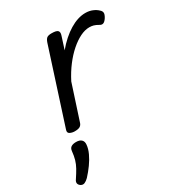

<svg xmlns="http://www.w3.org/2000/svg" viewBox="-268 -641 976 1054"><g transform="rotate(-30 220.5 -114.5)"><path d="M56 15Q40 15 26 8Q12 1 19 -18L169 -483Q176 -503 185.5 -509Q195 -515 214 -515Q245 -515 253.5 -505.5Q262 -496 255 -476L230 -398Q254 -427 279.5 -449.5Q305 -472 330.5 -487.5Q356 -503 381 -511Q406 -519 430 -519Q455 -519 475 -510.5Q495 -502 507 -490Q518 -481 519 -470Q520 -459 509 -441Q498 -424 487.5 -420Q477 -416 466 -423Q449 -433 436.5 -436.5Q424 -440 410 -440Q382 -440 351.5 -425Q321 -410 289.5 -382.5Q258 -355 229 -317Q200 -279 176 -232L104 -11Q100 2 89.5 8.5Q79 15 56 15ZM-64 286Q-76 278 -77.5 267.5Q-79 257 -70 245Q-52 218 -40 196.5Q-28 175 -21.5 152.5Q-15 130 -12 100Q-10 83 1.5 76Q13 69 32 69Q55 69 66 80Q77 91 75 110Q73 135 60 163Q47 191 27.5 218Q8 245 -15 270Q-28 283 -40 288Q-52 293 -64 286Z"/></g></svg>

Font: Playwrite NO
Style: Regular
Weight: 400
Designer: Veronika Burian, José Scaglione
Foundry: TypeTogether
Version: Version 1.002